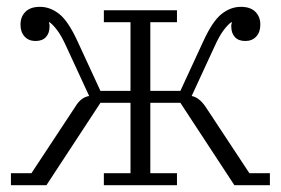

<svg xmlns="http://www.w3.org/2000/svg" viewBox="-20 -542 822 562"><path d="M12 -35H72L200 -229Q209 -244 219 -251.5Q229 -259 241 -261L174 -406Q160 -437 147.5 -453.5Q135 -470 125 -477L123 -476Q125 -471 125 -468.5Q125 -466 125 -464Q125 -445 114.5 -433.5Q104 -422 84 -422Q64 -422 52 -435Q40 -448 40 -470Q40 -493 54.5 -507.5Q69 -522 97 -522Q127 -522 153.5 -501Q180 -480 207 -421L274 -276H362V-477H284V-512H498V-477H420V-276H508L575 -421Q602 -480 628.5 -501Q655 -522 685 -522Q713 -522 727.5 -507.5Q742 -493 742 -470Q742 -448 730 -435Q718 -422 698 -422Q678 -422 667.5 -433.5Q657 -445 657 -464Q657 -466 657 -468.5Q657 -471 659 -476L657 -477Q647 -470 634.5 -453.5Q622 -437 608 -406L541 -261Q563 -257 582 -229L710 -35H770V0H666L508 -241H420V-35H498V0H284V-35H362V-241H274L116 0H12Z"/></svg>

Font: IBM Plex Serif Light
Style: Regular
Weight: 300
Designer: Mike Abbink, Paul van der Laan, Pieter van Rosmalen
Foundry: Bold Monday
Version: Version 3.001